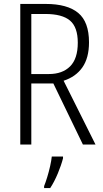

<svg xmlns="http://www.w3.org/2000/svg" viewBox="-20 -734 523 975"><path d="M212 -714Q322 -714 377 -668.5Q432 -623 432 -519Q432 -440 398.5 -392Q365 -344 303 -324L465 0H401L251 -310H139V0H83V-714ZM210 -663H139V-358H228Q297 -358 336 -397Q375 -436 375 -517Q375 -596 335.5 -629.5Q296 -663 210 -663ZM300 70Q291 105 273.5 147Q256 189 235 221H204V211Q211 194 219.5 166.5Q228 139 234.5 110Q241 81 243 61H300Z"/></svg>

Font: Noto Sans Khmer Condensed Light
Style: Regular
Weight: 300
Width: 3
Designer: Danh Hong and the Monotype Design Team
Foundry: Monotype Imaging Inc.
Version: Version 2.004; ttfautohint (v1.8.4.7-5d5b)